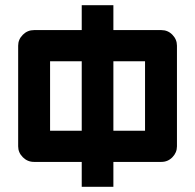

<svg xmlns="http://www.w3.org/2000/svg" viewBox="-20 -720 752 740"><path d="M417 0H295V-96H111Q86 -96 68 -114Q50 -132 50 -156V-544Q50 -568 68 -586Q86 -604 111 -604H295V-700H417V-604H602Q627 -604 644.5 -586Q662 -568 662 -544V-156Q662 -132 644.5 -114Q627 -96 602 -96H417ZM295 -484H173V-216H295ZM417 -216H539V-484H417Z"/></svg>

Font: Tschichold
Style: Bold
Weight: 700
Designer: Peter Wiegel
Foundry: Peter Wiegel
Version: Version 1.000; ttfautohint (v1.3)